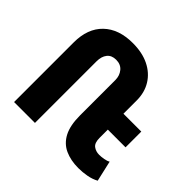

<svg xmlns="http://www.w3.org/2000/svg" viewBox="-168 -852 1034 1034"><g transform="rotate(45 349.0 -335.0)"><path d="M556 7Q498 7 454 -13Q410 -33 386 -78.5Q362 -124 362 -202V-469Q362 -503 342.5 -526.5Q323 -550 288 -550Q254 -550 236.5 -528Q219 -506 219 -469V0H60V-454Q60 -560 120.5 -618.5Q181 -677 288 -677Q360 -677 412 -651.5Q464 -626 492.5 -580Q521 -534 521 -473V-372H657V-252H522V-189Q522 -151 540.5 -137Q559 -123 585 -123Q601 -123 620.5 -126.5Q640 -130 651 -137L678 -19Q653 -5 620.5 1Q588 7 556 7Z"/></g></svg>

Font: Braah One
Style: Regular
Weight: 400
Designer: Ashish Kumar
Foundry: Ashish Kumar
Version: Version 1.001; ttfautohint (v1.8.4.7-5d5b);gftools[0.9.29]